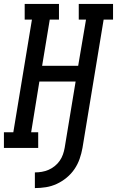

<svg xmlns="http://www.w3.org/2000/svg" viewBox="-44 -755 597 980"><path d="M134 205V125Q152 125 169.5 122Q187 119 203.5 112Q220 105 235 93Q250 81 260.5 66Q271 51 277 34Q283 17 286 0L342 -339H157L115 -80H151V0H-24V-80H24L119 -655H82V-735H257V-655H210L171 -419H355L395 -655H358V-735H533V-655H485L377 0Q372 28 362.5 55.5Q353 83 336.5 107.5Q320 132 296.5 151.5Q273 171 246 183.5Q219 196 190.5 200.5Q162 205 134 205Z"/></svg>

Font: Iosevka Curly Slab MdObl
Style: Regular
Weight: 500
Italic angle: -9°
Monospace: yes
Designer: Belleve Invis
Foundry: Belleve Invis
Version: Version 11.0.0; ttfautohint (v1.8.3)